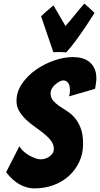

<svg xmlns="http://www.w3.org/2000/svg" viewBox="-20 -1048 557 1070"><path d="M171 2Q131 2 91 -19.5Q51 -41 14 -88L88 -233Q95 -220 109 -206.5Q123 -193 140.5 -183Q158 -173 175.5 -166.5Q193 -160 207 -160Q219 -160 232 -164Q245 -168 256 -176Q267 -184 273.5 -194.5Q280 -205 280 -219Q280 -243 264.5 -263.5Q249 -284 226 -302.5Q203 -321 176 -340Q149 -359 126.5 -380Q104 -401 88 -427Q72 -453 72 -485Q72 -537 103 -582Q134 -627 180.5 -659.5Q227 -692 282 -711Q337 -730 386 -730Q413 -730 437 -723.5Q461 -717 478.5 -702.5Q496 -688 506.5 -666Q517 -644 517 -611Q517 -597 514.5 -583Q512 -569 510 -553L365 -511Q367 -519 368.5 -527Q370 -535 370 -543Q370 -573 359.5 -586.5Q349 -600 332 -600Q324 -600 312.5 -594Q301 -588 289.5 -578.5Q278 -569 270 -556Q262 -543 262 -528Q262 -504 275.5 -488Q289 -472 309 -458Q329 -444 352.5 -429.5Q376 -415 396 -392Q416 -369 429.5 -334.5Q443 -300 443 -247Q443 -191 421.5 -145.5Q400 -100 363.5 -67Q327 -34 277.5 -16Q228 2 171 2ZM349 -756Q336 -757 325 -757.5Q314 -758 307 -758Q297 -758 291 -757.5Q285 -757 281 -757Q277 -757 277 -758Q268 -784 256.5 -818.5Q245 -853 234 -884Q222 -920 209 -957Q220 -967 231 -978Q242 -987 254 -997.5Q266 -1008 278 -1018L345 -903Q355 -914 369 -931Q383 -948 397.5 -965.5Q412 -983 425.5 -999.5Q439 -1016 450 -1028Q463 -1017 473 -1008Q483 -999 491 -991L507 -976Q480 -933 453 -893Q430 -859 402 -821Q374 -783 349 -756Z"/></svg>

Font: Bangers
Style: Regular
Weight: 400
Designer: vernon adams
Foundry: Vernon Adams
Version: Version 2.000